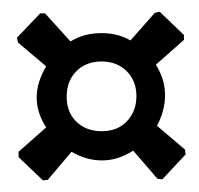

<svg xmlns="http://www.w3.org/2000/svg" viewBox="-20 -411 344 332"><path d="M298.1 -342.1 249.5 -299.1Q265.4 -273.8 265.4 -246.7Q265.4 -219.6 251.4 -193.5L300 -152.3L300.9 -143.9L260.7 -100.9L252.3 -101.9L210.3 -150.5Q184.1 -133.6 156.5 -133.6Q129 -133.6 103.7 -148.6L62.6 -100L54.2 -99.1L12.1 -139.3V-148.6L59.8 -190.7Q27.1 -241.1 59.8 -296.3L11.2 -337.4L9.3 -345.8L49.5 -387.9H57.9L101.9 -339.3Q124.3 -353.3 153.7 -353.7Q183.2 -354.2 205.6 -341.1L247.7 -388.8L256.1 -390.7L298.1 -350.5ZM95.3 -243.9Q95.3 -216.8 112.1 -200.5Q129 -184.1 156.1 -184.1Q183.2 -184.1 199.5 -201.4Q215.9 -218.7 215.9 -244.9Q215.9 -271 199.1 -287.9Q182.2 -304.7 155.6 -304.7Q129 -304.7 112.1 -287.9Q95.3 -271 95.3 -243.9Z"/></svg>

Font: Gurajada
Style: Regular
Weight: 400
Designer: Purushoth Kumar Guthula
Foundry: SiliconAndhra, USA.
Version: Version 1.0.3; ttfautohint (v1.2.42-39fb)